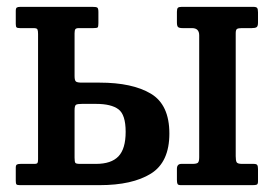

<svg xmlns="http://www.w3.org/2000/svg" viewBox="-20 -540 804 560"><path d="M561 -81.5V-437Q561 -458 540 -458H513Q503 -458 499.5 -461Q496 -464 496 -474.5V-505.5Q496 -514.5 498.8 -517.2Q501.5 -520 510 -520H718.5Q727.5 -520 730 -516.8Q732.5 -513.5 732.5 -504V-474Q732.5 -463.5 728.5 -460.8Q724.5 -458 714.5 -458H685Q675 -458 671.2 -455.5Q667.5 -453 667.5 -443V-84.5Q667.5 -71.5 670.2 -66.8Q673 -62 686 -62H719.5Q728 -62 730.2 -58.8Q732.5 -55.5 732.5 -47V-11Q732.5 -3 729 -1.5Q725.5 0 717 0H507.5Q499.5 0 497.8 -3.5Q496 -7 496 -15.5V-47.5Q496 -62 509 -62H541Q553 -62 557 -65.2Q561 -68.5 561 -81.5ZM37.5 0Q29.5 0 27.8 -2.5Q26 -5 26 -13V-51Q26 -58.5 29.5 -60.2Q33 -62 40 -62H80Q88 -62 89.5 -65Q91 -68 91 -75.5V-441Q91 -450.5 89.2 -454.2Q87.5 -458 78 -458H38.5Q31 -458 28.5 -460Q26 -462 26 -470V-508Q26 -516 29 -518Q32 -520 39.5 -520H249.5Q260 -520 263.5 -518Q267 -516 267 -505V-472.5Q267 -462 264.8 -460Q262.5 -458 252 -458H210Q202 -458 199.8 -454.8Q197.5 -451.5 197.5 -443V-318Q197.5 -305.5 201.5 -302.2Q205.5 -299 219 -299H270.5Q366 -299 420 -266.8Q474 -234.5 474 -150.5Q474 -67 420 -33.5Q366 0 270.5 0ZM260 -62Q304.5 -62 325.5 -84Q346.5 -106 346.5 -155.5Q346.5 -205.5 325.5 -221.2Q304.5 -237 260 -237H219Q206 -237 201.8 -234.5Q197.5 -232 197.5 -218V-80Q197.5 -68 199.8 -65Q202 -62 213.5 -62Z"/></svg>

Font: Besley* Narrow Medium
Style: Regular
Weight: 500
Width: 4
Designer: Owen Earl
Foundry: indestructible type*
Version: Version 3.000; ttfautohint (v1.8.3)